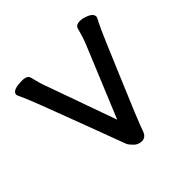

<svg xmlns="http://www.w3.org/2000/svg" viewBox="-139 -618 768 768"><g transform="rotate(-45 245.0 -234.0)"><path d="M207 3Q198 -6 194.5 -15.5Q191 -25 120 -214.5Q49 -404 36 -431.5Q23 -459 23 -463Q23 -487 80 -487Q109 -487 113 -469Q123 -427 131 -407L238 -107L362 -407Q374 -436 385 -478Q390 -492 411 -492Q429 -492 450 -482.5Q471 -473 471 -457Q471 -454 457 -427Q443 -400 369 -223Q292 -42 279 -3Q270 24 247 24Q224 24 207 3Z"/></g></svg>

Font: LXGW WenKai Medium
Style: Regular
Weight: 500
Designer: LXGW / Fontworks Inc.
Foundry: LXGW / Fontworks Inc.
Version: Version 1.501; October 10, 2024